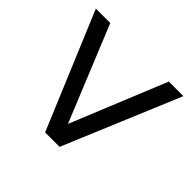

<svg xmlns="http://www.w3.org/2000/svg" viewBox="-129 -639 778 778"><g transform="rotate(45 260.0 -250.0)"><path d="M427.3 -500H510.8L301.5 0H223ZM9.2 -500H91.8L296.2 0H218.5Z"/></g></svg>

Font: Oak Sans Light
Style: Regular
Weight: 400
Designer: Erik Kennedy, Walven
Foundry: Erik Kennedy, Walven
Version: Version 1.100;Glyphs 3.1.2 (3151)